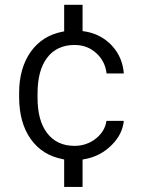

<svg xmlns="http://www.w3.org/2000/svg" viewBox="-20 -656 587 789"><path d="M286.1 -56.6Q298.8 -56.6 310.8 -58.6Q322.8 -60.5 334 -64.5Q345.2 -68.4 355.7 -74.2Q366.2 -80.1 375.5 -87.9Q411.1 -116.7 417.5 -159.2H488.8Q485.8 -131.8 473.9 -107.4Q461.9 -83 439.9 -61Q416.5 -37.1 387.9 -22.2Q359.4 -7.3 325.2 -1.5L319.3 -0.5V5.9V112.3H243.7V5.4V-0.5L237.8 -2Q153.3 -18.1 106 -85Q58.6 -152.3 58.6 -257.3V-274.4Q58.6 -375.5 106.4 -443.4Q154.3 -510.3 237.8 -525.9L243.7 -527.3V-533.2V-636.2H319.3V-534.7V-528.3L325.7 -527.3Q349.1 -523.9 369.9 -515.9Q390.6 -507.8 408.4 -495.6Q426.3 -483.4 441.4 -466.8Q483.9 -419.9 488.8 -354H418Q412.1 -403.8 377.4 -436Q340.3 -471.2 286.1 -471.2Q250 -471.2 221.7 -458Q193.4 -444.8 173.8 -418.9Q153.8 -392.6 144 -355.7Q134.3 -318.8 134.3 -271V-253.9Q134.3 -160.2 173.8 -108.9Q213.9 -56.6 286.1 -56.6Z"/></svg>

Font: Vazir Light UI
Style: Light-UI
Weight: 300
Designer: Saber Rastikerdar
Foundry: Saber Rastikerdar
Version: Version 30.0.0